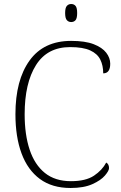

<svg xmlns="http://www.w3.org/2000/svg" viewBox="-20 -928 604 958"><path d="M332 10Q240 10 179 -35Q118 -80 87.5 -162.5Q57 -245 57 -358Q57 -528 127.5 -626Q198 -724 335 -724Q405 -724 447.5 -707.5Q490 -691 510 -665Q530 -639 530 -610Q530 -562 495 -562Q495 -601 480.5 -630.5Q466 -660 430 -676.5Q394 -693 330 -693Q216 -693 159.5 -603Q103 -513 103 -358Q103 -256 128 -181Q153 -106 204 -65Q255 -24 334 -24Q408 -24 449 -51.5Q490 -79 510 -117Q524 -109 524 -89Q524 -76 503.5 -52Q483 -28 440.5 -9Q398 10 332 10ZM335 -818Q322 -818 313.5 -827.5Q305 -837 305 -863Q305 -889 313.5 -898.5Q322 -908 335 -908Q349 -908 357 -898.5Q365 -889 365 -863Q365 -837 357 -827.5Q349 -818 335 -818Z"/></svg>

Font: Noto Serif Tamil ExtraLight
Style: Regular
Weight: 200
Designer: Indian Type Foundry, Tom Grace, and the Monotype Design Team
Foundry: Monotype Imaging Inc.
Version: Version 2.004; ttfautohint (v1.8.4.7-5d5b)